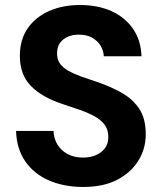

<svg xmlns="http://www.w3.org/2000/svg" viewBox="-20 -732 645 764"><path d="M311 12Q235 12 175 -14Q115 -40 80.5 -90Q46 -140 44 -211H193Q194 -181 208.5 -157Q223 -133 249 -119Q275 -105 310 -105Q340 -105 362.5 -115Q385 -125 398 -143Q411 -161 411 -187Q411 -216 396.5 -235.5Q382 -255 356.5 -269Q331 -283 298.5 -294.5Q266 -306 229 -318Q147 -345 103 -390Q59 -435 59 -510Q59 -574 90 -619Q121 -664 175 -688Q229 -712 298 -712Q370 -712 424 -687.5Q478 -663 509.5 -617Q541 -571 543 -508H393Q392 -531 380 -550.5Q368 -570 346.5 -582Q325 -594 297 -594Q272 -595 251.5 -586.5Q231 -578 219 -561.5Q207 -545 207 -520Q207 -495 219 -478.5Q231 -462 252.5 -450Q274 -438 303 -427.5Q332 -417 366 -406Q419 -388 463 -363.5Q507 -339 533.5 -300Q560 -261 560 -197Q560 -141 531 -93.5Q502 -46 447 -17Q392 12 311 12Z"/></svg>

Font: DM Sans 16pt ExtraBold
Style: Regular
Weight: 800
Version: Version 4.004;gftools[0.9.30]